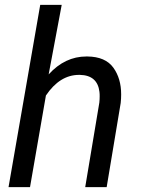

<svg xmlns="http://www.w3.org/2000/svg" viewBox="-20 -770 579 790"><path d="M233.9 -750H145.5L15.1 0H103.5L168.9 -377C207 -433.6 252.4 -461.9 305.2 -461.9C306.2 -461.9 307.6 -461.9 308.6 -461.9C356.9 -460.9 383.8 -437.5 389.2 -392.1C390.1 -385.7 390.1 -379.4 390.1 -372.6C390.1 -364.7 389.6 -356.4 388.7 -347.7L330.6 0H418.9L476.6 -346.2C478 -358.4 478.5 -370.6 478.5 -381.8C478.5 -425.3 467.8 -461.9 446.3 -491.7C424.8 -521.5 389.2 -537.1 339.8 -537.6C338.4 -537.6 336.9 -537.6 335.4 -537.6C276.9 -537.6 225.1 -513.2 180.2 -463.9Z"/></svg>

Font: Roboto
Style: Italic
Weight: 400
Italic angle: -12°
Designer: Google
Version: Version 2.137; 2017